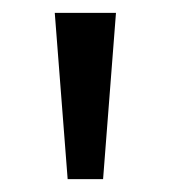

<svg xmlns="http://www.w3.org/2000/svg" viewBox="-20 -734 265 298"><path d="M160 -714 140 -456H85L65 -714Z"/></svg>

Font: Noto Sans Mayan Numerals
Style: Regular
Weight: 400
Designer: Monotype Design Team
Foundry: Monotype Imaging Inc.
Version: Version 2.001; ttfautohint (v1.8.4.7-5d5b)